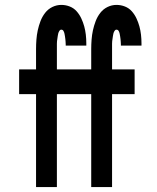

<svg xmlns="http://www.w3.org/2000/svg" viewBox="-20 -763 640 783"><path d="M127 0V-379H58V-480H127V-563Q127 -582 128.5 -601.5Q130 -621 134 -639.5Q138 -658 145 -676.5Q152 -695 164 -710.5Q176 -726 193.5 -734.5Q211 -743 230 -743Q248 -743 264.5 -736.5Q281 -730 292.5 -717Q304 -704 311.5 -688Q319 -672 323.5 -655.5Q328 -639 330 -621.5Q332 -604 332 -586V-577H248V-581Q248 -586 247.5 -592Q247 -598 246.5 -603.5Q246 -609 245 -614.5Q244 -620 243 -625.5Q242 -631 239 -636.5Q236 -642 230 -642Q225 -642 222 -637Q219 -632 217.5 -626.5Q216 -621 215.5 -616Q215 -611 214 -605.5Q213 -600 212.5 -595Q212 -590 212 -584.5Q212 -579 212 -573.5Q212 -568 212 -563V-480H304V-379H212V0ZM352 0V-379H283V-480H352V-563Q352 -582 353.5 -601.5Q355 -621 359 -639.5Q363 -658 370 -676.5Q377 -695 389 -710.5Q401 -726 418.5 -734.5Q436 -743 455 -743Q473 -743 489.5 -736.5Q506 -730 517.5 -717Q529 -704 536.5 -688Q544 -672 548.5 -655.5Q553 -639 555 -621.5Q557 -604 557 -586V-577H473V-581Q473 -586 472.5 -592Q472 -598 471.5 -603.5Q471 -609 470 -614.5Q469 -620 468 -625.5Q467 -631 464 -636.5Q461 -642 455 -642Q450 -642 447 -637Q444 -632 442.5 -626.5Q441 -621 440.5 -616Q440 -611 439 -605.5Q438 -600 437.5 -595Q437 -590 437 -584.5Q437 -579 437 -573.5Q437 -568 437 -563V-480H529V-379H437V0Z"/></svg>

Font: Iosevka Fixed Extended
Style: Bold
Weight: 700
Width: 7
Monospace: yes
Designer: Belleve Invis
Foundry: Belleve Invis
Version: Version 24.1.1; ttfautohint (v1.8.4)